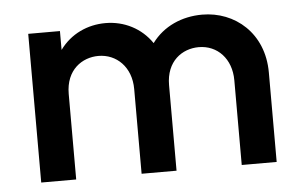

<svg xmlns="http://www.w3.org/2000/svg" viewBox="-39 -482 842 536"><g transform="rotate(-5 382.0 -214.0)"><path d="M56.2 0H154.2V-239.6C154.2 -307.6 200.7 -338.2 245.8 -338.2C296.5 -338.2 337.5 -299.3 337.5 -237.5V0H435.4V-239.6C435.4 -306.9 480.6 -338.2 527.1 -338.2C579.2 -338.2 618.1 -297.9 618.1 -237.5V0H716V-250.7C716 -361.1 636.1 -427.8 544.4 -427.8C487.5 -427.8 435.4 -404.9 402.8 -360.4C373.6 -403.5 325.7 -427.8 273.6 -427.8C222.9 -427.8 175.7 -406.2 145.1 -363.9V-416.7H56.2Z"/></g></svg>

Font: Afacad Medium
Style: Regular
Weight: 500
Designer: Kristian Moeller
Foundry: Dicotype
Version: Version 1.000